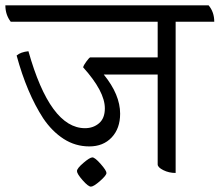

<svg xmlns="http://www.w3.org/2000/svg" viewBox="-59 -625 819 716"><path d="M740 -544H596V20Q571 20 550 9.5Q529 -1 529 -12V-347H328Q389 -272 389 -201Q389 -146 357.5 -112.5Q326 -79 274 -79Q222 -79 178.5 -107Q135 -135 102 -184Q41 -278 3 -418Q18 -431 47 -434Q128 -147 258 -147Q289 -147 310.5 -165.5Q332 -184 332 -221Q332 -284 251 -374Q253 -382 263 -395.5Q273 -409 277 -411H529V-544H-19Q-39 -570 -39 -605H719Q740 -580 740 -544ZM228 13Q228 3 252 -17.5Q276 -38 285.5 -38Q295 -38 316.5 -13.5Q338 11 338 20Q338 29 314 50Q290 71 280 71Q270 71 249 47Q228 23 228 13Z"/></svg>

Font: Karma
Style: Regular
Weight: 400
Designer: Joana Correia
Foundry: Indian Type Foundry
Version: Version 1.202;PS 1.0;hotconv 1.0.78;makeotf.lib2.5.61930; tt